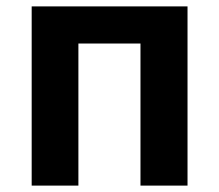

<svg xmlns="http://www.w3.org/2000/svg" viewBox="-20 -580 685 600"><path d="M79 0V-560H566V0H419V-444H225V0Z"/></svg>

Font: Noto Sans Korean Bold
Style: Bold
Weight: 700
Designer: Ryoko NISHIZUKA  (kana & ideographs); Paul D. Hunt (Latin, Greek & Cyrillic); Wenlong ZHANG  (bopomofo); Sandoll Communi
Foundry: Adobe Systems Incorporated
Version: Version 1.000;PS 1;hotconv 1.0.78;makeotf.lib2.5.61930